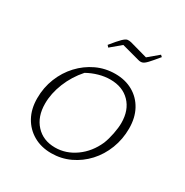

<svg xmlns="http://www.w3.org/2000/svg" viewBox="-170 -870 975 1013"><g transform="rotate(30 318.0 -363.0)"><path d="M279 7Q218 7 171 -20Q124 -47 97.5 -95Q71 -143 71 -208Q71 -273 94 -330.5Q117 -388 157.5 -431.5Q198 -475 251 -500Q304 -525 365 -525Q426 -525 472.5 -498.5Q519 -472 545 -424Q571 -376 571 -311Q571 -246 548.5 -188Q526 -130 486 -86.5Q446 -43 393 -18Q340 7 279 7ZM282 -29Q348 -29 405.5 -70Q463 -111 494 -181Q506 -211 513.5 -249.5Q521 -288 521 -316Q521 -394 476.5 -440Q432 -486 357 -486Q323 -486 287.5 -476Q252 -466 220 -448Q173 -395 147 -330.5Q121 -266 121 -204Q121 -125 165 -77Q209 -29 282 -29ZM262 -626 252 -637Q285 -678 302 -694.5Q319 -711 329 -712.5Q339 -714 352 -711L460 -681L522 -733L532 -724Q501 -686 484.5 -668.5Q468 -651 456.5 -648Q445 -645 432 -649L324 -678Z"/></g></svg>

Font: Piazzolla SC ExtraLight
Style: Italic
Weight: 200
Italic angle: -11.3°
Designer: Juan Pablo del Peral
Foundry: Huerta Tipografica
Version: Version 1.330